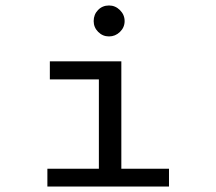

<svg xmlns="http://www.w3.org/2000/svg" viewBox="-20 -681 790 701"><path d="M153 0V-65H341V-391H162V-457H423V-65H597V0ZM378 -548Q355 -548 338.5 -564.5Q322 -581 322 -604Q322 -628 338 -644.5Q354 -661 378 -661Q401 -661 418 -644Q435 -627 435 -604Q435 -581 418 -564.5Q401 -548 378 -548Z"/></svg>

Font: Inconsolata ExtraExpanded Thin
Style: Regular
Weight: 100
Width: 8
Monospace: yes
Designer: Raph Levien, Cyreal, Brenton Simpson
Foundry: Raph Levien, Cyreal, Google
Version: Version 3.100; ttfautohint (v1.8.4.7-5d5b)